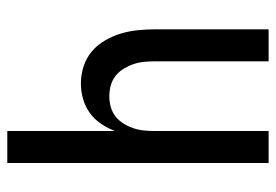

<svg xmlns="http://www.w3.org/2000/svg" viewBox="-138 -638 775 540"><g transform="rotate(-90 250.0 -367.5)"><path d="M62 0V-735H152V-432Q160 -453 172.5 -471.5Q185 -490 203 -503Q221 -516 242.5 -522Q264 -528 286 -528Q310 -528 333.5 -520.5Q357 -513 375.5 -497.5Q394 -482 406.5 -460.5Q419 -439 426 -416Q433 -393 435.5 -368.5Q438 -344 438 -320V0H348V-320Q348 -335 346.5 -350.5Q345 -366 340 -380.5Q335 -395 327 -408Q319 -421 307 -430.5Q295 -440 280 -444Q265 -448 250 -448Q235 -448 220 -444Q205 -440 193 -430.5Q181 -421 173 -408Q165 -395 160 -380.5Q155 -366 153.5 -350.5Q152 -335 152 -320V0Z"/></g></svg>

Font: Iosevka Bendy Medium
Style: Regular
Weight: 500
Monospace: yes
Designer: Belleve Invis
Foundry: Belleve Invis
Version: Version 30.1.2